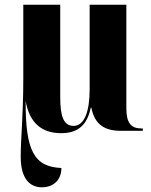

<svg xmlns="http://www.w3.org/2000/svg" viewBox="-20 -556 643 816"><path d="M158 240C210 240 241 206 241 158C126 153 88 87 89 -127C105 -34 157 10 240 10C315 10 351 -28 366 -99H368C382 -27 424 0 494 0H587V-10H581C537 -10 517 -34 517 -95V-536H361V-176C361 -81 338 -21 293 -21C251 -21 236 -60 236 -142V-536H79V-226C79 -58 68 30 68 110C68 205 108 240 158 240Z"/></svg>

Font: Noto Serif Display Condensed ExtraBold
Style: Regular
Weight: 800
Width: 3
Designer: Monotype Design Team
Foundry: Monotype Imaging Inc.
Version: Version 2.009